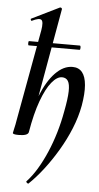

<svg xmlns="http://www.w3.org/2000/svg" viewBox="-64 -764 556 1078"><g transform="rotate(5 213.5 -225.5)"><path d="M139 275Q137 277 130.5 272Q124 267 127 263Q158 230 185 185Q212 140 235 86.5Q258 33 275.5 -26Q293 -85 304 -147Q318 -219 319 -260Q320 -301 309 -318.5Q298 -336 275 -336Q247 -336 217 -299.5Q187 -263 160.5 -191Q134 -119 116 -12L98 -13Q118 -132 152.5 -218.5Q187 -305 232.5 -352Q278 -399 329 -399Q364 -399 383.5 -375Q403 -351 407 -303.5Q411 -256 399 -187Q387 -122 360.5 -57Q334 8 297.5 69.5Q261 131 220.5 183.5Q180 236 139 275ZM60 8Q41 8 34 5.5Q27 3 27 0Q27 -4 32.5 -26Q38 -48 42 -74L136 -589Q144 -637 131.5 -647Q119 -657 78 -637Q74 -636 72 -642Q70 -648 74 -649L229 -725Q234 -727 238 -723Q242 -719 241 -717L116 -12Q111 8 60 8ZM73 -498Q69 -498 69 -510Q69 -522 73 -522H359Q364 -522 364 -510Q364 -498 359 -498Z"/></g></svg>

Font: Cormorant Garamond Light
Style: Italic
Weight: 300
Italic angle: -10°
Designer: Christian Thalmann (Catharsis Fonts)
Foundry: Catharsis Fonts
Version: Version 4.001